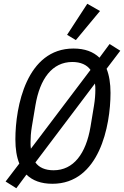

<svg xmlns="http://www.w3.org/2000/svg" viewBox="-20 -969 662 1025"><path d="M67.1 35.9 121.1 -36.9C154.1 -5 198.9 12.1 259.9 12.1C509.9 12.1 570 -296.9 570 -473C570 -524.1 562.9 -567.1 549 -601.9L622.2 -698.2L565 -734L511 -660.9C478 -692.8 432.9 -709.9 372.2 -709.9C122.2 -709.9 62.1 -400.9 62.1 -225.1C62.1 -174 68.9 -131 83.1 -95.9L9.9 0ZM143.1 -209.9C143.1 -233 144.9 -262.1 149.9 -291.9L169 -405.9C192.8 -549 258.9 -638.1 366.1 -638.1C410.9 -638.1 443.9 -622.9 463.1 -595.9L144.9 -175.1C143.1 -186.1 143.1 -197.1 143.1 -209.9ZM169 -101.9 486.9 -523.1C489 -512.1 489 -501.1 489 -487.9C489 -464.8 486.9 -436.1 481.9 -405.9L463.1 -291.9C438.9 -149.1 372.9 -60 266 -60C220.9 -60 187.9 -74.9 169 -101.9ZM338.1 -783 384.9 -755 513.8 -910.2 446 -948.9Z"/></svg>

Font: Margiela Mono Italic Italic
Style: Regular
Weight: 400
Designer: Mike Abbink, Paul van der Laan, Pieter van Rosmalen
Foundry: Bold Monday
Version: Version 2.003 2021